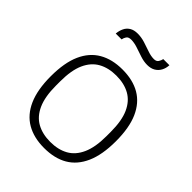

<svg xmlns="http://www.w3.org/2000/svg" viewBox="-208 -828 951 951"><g transform="rotate(45 268.0 -352.5)"><path d="M268 12Q196 12 145 -17.5Q94 -47 67 -108Q40 -169 40 -263Q40 -358 67 -418.5Q94 -479 145 -508.5Q196 -538 268 -538Q341 -538 391.5 -508.5Q442 -479 469 -418.5Q496 -358 496 -263Q496 -169 469 -108Q442 -47 391.5 -17.5Q341 12 268 12ZM268 -31Q323 -31 362.5 -53Q402 -75 423.5 -123Q445 -171 445 -248V-278Q445 -356 423.5 -403.5Q402 -451 362.5 -473Q323 -495 268 -495Q213 -495 173.5 -473Q134 -451 112.5 -403.5Q91 -356 91 -278V-248Q91 -171 112.5 -123Q134 -75 173.5 -53Q213 -31 268 -31ZM118 -640Q120 -662 128.5 -679.5Q137 -697 153.5 -707Q170 -717 195 -717Q221 -717 246.5 -709Q272 -701 296 -692.5Q320 -684 341 -684Q358 -684 365 -695Q372 -706 374 -717H417Q416 -695 406.5 -677.5Q397 -660 380 -650Q363 -640 338 -640Q314 -640 288.5 -648.5Q263 -657 239 -665Q215 -673 194 -673Q175 -673 168 -662.5Q161 -652 159 -640Z"/></g></svg>

Font: Archivo SemiBold Thin
Style: Regular
Weight: 250
Version: Version 2.001